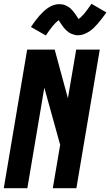

<svg xmlns="http://www.w3.org/2000/svg" viewBox="-20 -998 584 1018"><path d="M0 0 124 -735H270L340 -477L384 -735H509L385 0H260L299 -230L215 -533L125 0ZM223 -810 144 -855Q156 -873 167 -887.5Q178 -902 188.5 -914Q199 -926 209.5 -936Q220 -946 233.5 -955.5Q247 -965 262.5 -970.5Q278 -976 294 -976Q303 -976 311.5 -974.5Q320 -973 328.5 -969Q337 -965 343.5 -961Q350 -957 357 -950Q364 -943 369.5 -936.5Q375 -930 379 -923.5Q383 -917 388.5 -909.5Q394 -902 397 -897Q413 -909 428.5 -928Q444 -947 465 -978L544 -932Q532 -915 521 -900.5Q510 -886 499.5 -874Q489 -862 478.5 -851.5Q468 -841 454.5 -832Q441 -823 425.5 -817Q410 -811 394 -811Q385 -811 376.5 -813Q368 -815 359.5 -818.5Q351 -822 344.5 -826.5Q338 -831 331 -837.5Q324 -844 318.5 -851Q313 -858 309 -864Q305 -870 299.5 -878Q294 -886 291 -891Q275 -879 259.5 -860Q244 -841 223 -810Z"/></svg>

Font: iosevka_custom_sans_ss08 XBd
Style: Italic
Weight: 800
Italic angle: -10°
Designer: Belleve Invis
Foundry: Belleve Invis
Version: Version 10.3.0; ttfautohint (v1.8.3)